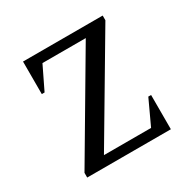

<svg xmlns="http://www.w3.org/2000/svg" viewBox="-148 -808 955 956"><g transform="rotate(-30 329.5 -330.0)"><path d="M89 0V-27L430 -605H181L117 -473H101V-660H559V-633L217 -55H488L554 -197H570V0Z"/></g></svg>

Font: Spectral Medium
Style: Regular
Weight: 500
Designer: Jean-Baptiste Levee
Foundry: Production Type
Version: Version 2.001